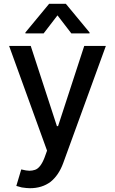

<svg xmlns="http://www.w3.org/2000/svg" viewBox="-20 -787 606 1012"><path d="M95 201Q71 195 66 193L92 106Q120 113 135 113Q150 113 165 108Q194 98 215 43L228 7L28 -545H142L280 -122H286L424 -545H538L313 73Q290 136 247 171Q202 205 138 205Q121 205 95 201ZM210 -611H114V-616L239 -767H327L452 -616V-611H356L283 -706Z"/></svg>

Font: Sinter Medium
Style: Regular
Weight: 500
Foundry: Adobe & rsms
Version: Version 1.000